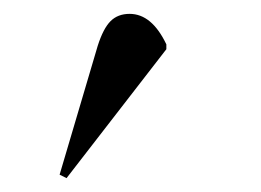

<svg xmlns="http://www.w3.org/2000/svg" viewBox="-20 -781 376 277"><path d="M76 -524 66 -529 121 -715Q129 -740 139.5 -750.5Q150 -761 167 -761Q199 -761 220 -717V-710Z"/></svg>

Font: Literata 72pt Medium
Style: Regular
Weight: 500
Designer: Latin by Veronika Burian and Jose Scaglione. Greek by Irene Vlachou. Cyrillic by Vera Evstafieva.
Foundry: TypeTogether
Version: Version 3.002